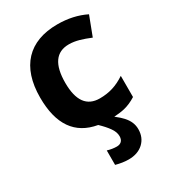

<svg xmlns="http://www.w3.org/2000/svg" viewBox="-192 -658 898 1001"><g transform="rotate(-30 257.0 -158.0)"><path d="M303.2 110.8C303.2 138.2 287.1 150.9 264.2 150.9C246.1 150.9 227.5 147.9 208 142.1V229C234.9 236.3 260.3 240.2 284.2 240.2C320.8 240.2 350.1 230 372.6 209.5C395 188.5 406.2 161.6 406.2 127.9C406.2 97.2 394.5 71.8 373 47.9C363.8 37.6 349.6 24.4 330.1 9.3C354 7.8 375 5.4 393.1 1C417.5 -4.9 441.9 -15.6 465.8 -30.8V-158.2C417 -125.5 370.1 -110.8 313 -110.8C235.4 -110.8 196.8 -164.1 196.8 -271C196.8 -380.9 235.4 -436 313 -436C353.5 -436 392.1 -422.9 439 -403.8L482.9 -519C432.6 -543.9 376 -556.2 313 -556.2C140.6 -556.2 44.9 -455.6 44.9 -270C44.9 -108.4 108.4 -17.1 235.8 4.9C256.3 24.4 272.5 42.5 284.2 59.1C296.9 76.7 303.2 93.8 303.2 110.8Z"/></g></svg>

Font: Noto Reveo Sans
Style: Bold
Weight: 700
Designer: Monotype Design team
Foundry: Monotype Imaging Inc.
Version: Version 1.04